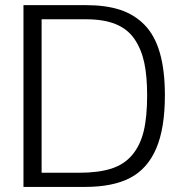

<svg xmlns="http://www.w3.org/2000/svg" viewBox="-20 -735 724 755"><path d="M318.8 -659.2H143.6V-55.7H291.5Q367.2 -55.7 418 -72Q468.8 -88.4 500.2 -126Q531.7 -163.6 545.2 -219.7Q558.6 -275.9 558.6 -359.9Q558.6 -435.1 547.4 -488Q536.1 -541 509.3 -580.8Q482.4 -620.6 435.3 -639.9Q388.2 -659.2 318.8 -659.2ZM72.3 -714.8H318.4Q396 -714.8 452.1 -696.5Q508.3 -678.2 548.6 -637Q588.9 -595.7 608.6 -527.1Q628.4 -458.5 628.4 -360.4Q628.4 -230.5 594.2 -150.9Q560.1 -71.3 491.9 -35.6Q423.8 0 314.9 0H72.3ZM344.7 -714.8ZM341.8 -714.8ZM341.8 -714.8ZM341.8 -714.8Z"/></svg>

Font: Pontano Sans
Style: Regular
Weight: 400
Foundry: vernon adams
Version: 1.0